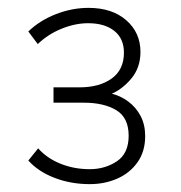

<svg xmlns="http://www.w3.org/2000/svg" viewBox="-20 -729 460 488"><path d="M208 -261Q160 -261 118.5 -277Q77 -293 52 -321L77 -352Q99 -327 133.5 -313Q168 -299 208 -299Q247 -299 277 -319Q307 -339 307 -384Q307 -430 275.5 -449Q244 -468 193 -468H116V-507H182Q233 -507 264 -529.5Q295 -552 295 -595Q295 -631 270.5 -650.5Q246 -670 204 -670Q171 -670 136.5 -656Q102 -642 76 -617L52 -649Q81 -677 122 -693Q163 -709 205 -709Q265 -709 301 -677.5Q337 -646 337 -597Q337 -557 313.5 -529Q290 -501 260 -489V-492Q286 -486 306 -471Q326 -456 337.5 -434Q349 -412 349 -383Q349 -344 329.5 -316.5Q310 -289 278 -275Q246 -261 208 -261Z"/></svg>

Font: Nunito Sans 10pt ExtraLight
Style: Regular
Weight: 250
Designer: Vernon Adams
Foundry: Vernon Adams
Version: Version 3.101;gftools[0.9.27]